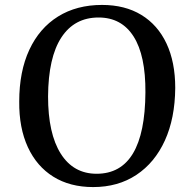

<svg xmlns="http://www.w3.org/2000/svg" viewBox="-20 -745 769 779"><path d="M58 -333Q58 -455 99 -543Q140 -631 215.5 -678Q291 -725 394 -725Q487 -725 553.5 -684.5Q620 -644 655.5 -568.5Q691 -493 691 -388Q690 -265 649 -175Q608 -85 533.5 -35.5Q459 14 358 14Q264 14 196.5 -28Q129 -70 93 -148Q57 -226 58 -333ZM175 -354Q175 -203 226.5 -121.5Q278 -40 372 -40Q568 -40 570 -370Q571 -520 522 -597Q473 -674 380 -674Q282 -674 229 -593Q176 -512 175 -354Z"/></svg>

Font: Literata 36pt Medium
Style: Italic
Weight: 500
Italic angle: -2°
Designer: Latin by Veronika Burian and Jose Scaglione. Greek by Irene Vlachou. Cyrillic by Vera Evstafieva
Foundry: TypeTogether
Version: Version 3.002